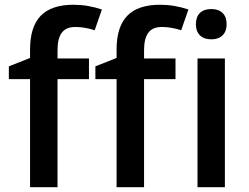

<svg xmlns="http://www.w3.org/2000/svg" viewBox="-20 -785 1045 805"><path d="M353 -453.1H221.2V0H106V-453.1H17.1V-506.8L106 -542V-577.1Q106 -672.9 150.9 -719Q195.8 -765.1 288.1 -765.1Q348.6 -765.1 407.2 -745.1L377 -658.2Q334.5 -671.9 295.9 -671.9Q256.8 -671.9 239 -647.7Q221.2 -623.5 221.2 -575.2V-540H353ZM715.8 -453.1H584V0H468.8V-453.1H379.9V-506.8L468.8 -542V-577.1Q468.8 -672.9 513.7 -719Q558.6 -765.1 650.9 -765.1Q711.4 -765.1 770 -745.1L739.7 -658.2Q697.3 -671.9 658.7 -671.9Q619.6 -671.9 601.8 -647.7Q584 -623.5 584 -575.2V-540H715.8ZM922.9 0H808.1V-540H922.9ZM801.3 -683.1Q801.3 -713.9 818.1 -730.5Q835 -747.1 866.2 -747.1Q896.5 -747.1 913.3 -730.5Q930.2 -713.9 930.2 -683.1Q930.2 -653.8 913.3 -637Q896.5 -620.1 866.2 -620.1Q835 -620.1 818.1 -637Q801.3 -653.8 801.3 -683.1Z"/></svg>

Font: f0_41264          
Style: Regular
Weight: 600
Foundry: Ascender Corporation
Version: Version 1.10